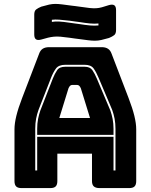

<svg xmlns="http://www.w3.org/2000/svg" viewBox="-20 -961 770 981"><path d="M170 -303Q170 -330 174.5 -353Q179 -376 186 -396L250 -560Q260 -585 272 -602.5Q284 -620 314 -620H412Q440 -620 452 -602.5Q464 -585 475 -559L544 -396Q551 -376 555.5 -353Q560 -330 560 -303V-272H170ZM330 -510 283 -358H440L393 -510Q389 -519 384.5 -523Q380 -527 374 -527H349Q343 -527 338.5 -523Q334 -519 330 -510ZM560 -90H570V-303Q570 -331 565.5 -354.5Q561 -378 553 -400L484 -563Q472 -592 458.5 -611Q445 -630 412 -630H314Q280 -630 266 -611Q252 -592 241 -564L177 -400Q169 -378 164.5 -354.5Q160 -331 160 -303V-90H170V-262H560ZM273 -36Q273 -17 264.5 -8.5Q256 0 237 0H90Q71 0 62.5 -8.5Q54 -17 54 -36V-300Q54 -330 63.5 -369Q73 -408 93 -460L180 -687Q186 -704 198.5 -712Q211 -720 231 -720H500Q519 -720 531.5 -712Q544 -704 550 -687L637 -460Q657 -408 666.5 -369Q676 -330 676 -300V-36Q676 -17 667.5 -8.5Q659 0 640 0H489Q469 0 459.5 -8.5Q450 -17 450 -36V-176H273ZM364 -764 336 -768Q308 -772 289 -773.5Q270 -775 255 -773.5Q240 -772 225.5 -768.5Q211 -765 191 -759Q173 -754 164 -760Q155 -766 155 -785V-886Q155 -905 164.5 -912.5Q174 -920 191 -927Q215 -934 231 -937.5Q247 -941 262.5 -941Q278 -941 297.5 -938.5Q317 -936 347 -932L364 -930L386 -927Q419 -922 438.5 -920Q458 -918 472.5 -919Q487 -920 501 -924Q515 -928 537 -935Q555 -940 564 -934Q573 -928 573 -909V-808Q573 -789 563.5 -781.5Q554 -774 537 -767Q513 -760 497 -756.5Q481 -753 465 -753Q449 -753 429.5 -755.5Q410 -758 380 -762ZM483 -841Q463 -839 441 -841Q419 -843 381 -849L365 -851L337 -855Q303 -859 282.5 -860.5Q262 -862 245 -860V-849Q261 -852 281.5 -851Q302 -850 335 -845L363 -841L379 -839Q417 -833 440 -831Q463 -829 483 -831Z"/></svg>

Font: Bungee Inline
Style: Regular
Weight: 400
Designer: David Jonathan Ross
Foundry: David Jonathan Ross
Version: Version 1.001;PS 1.0;hotconv 1.0.72;makeotf.lib2.5.5900